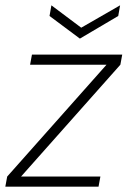

<svg xmlns="http://www.w3.org/2000/svg" viewBox="-28 -701 479 721"><path d="M-8 0 -1 -38 372 -458H85L92 -496H431L424 -458L51 -38H349L342 0ZM423 -681 416 -641 272 -556 158 -641 165 -681 277 -597Z"/></svg>

Font: DM Sans 24pt ExtraLight
Style: Italic
Weight: 250
Italic angle: -10°
Designer: Colophon Foundry, Jonny Pinhorn
Foundry: Colophon Foundry
Version: Version 4.004;gftools[0.9.30]